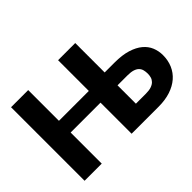

<svg xmlns="http://www.w3.org/2000/svg" viewBox="-125 -1036 1345 1345"><g transform="rotate(-45 547.0 -364.0)"><path d="M706.5 -437H804.5Q880 -437 932.8 -420.5Q985.5 -404 1018.5 -376.2Q1051.5 -348.5 1066.5 -311.8Q1081.5 -275 1081.5 -234.5Q1081.5 -182 1062.8 -138.8Q1044 -95.5 1008.5 -64.8Q973 -34 921.5 -17Q870 0 804.5 0H536.5V-308H240.5V0H70.5V-728.5H240.5V-424H536.5V-728.5H706.5ZM706.5 -309.5V-127.5H804.5Q838 -127.5 859.5 -135Q881 -142.5 893.2 -155.2Q905.5 -168 910 -184Q914.5 -200 914.5 -217.5Q914.5 -237.5 910 -254.5Q905.5 -271.5 893.2 -283.8Q881 -296 859.5 -302.8Q838 -309.5 804.5 -309.5Z"/></g></svg>

Font: Lato Black
Style: Regular
Weight: 900
Designer: Lukasz Dziedzic
Foundry: tyPoland Lukasz Dziedzic
Version: Version 2.007; 2014-02-27